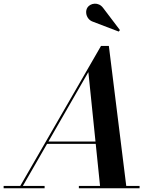

<svg xmlns="http://www.w3.org/2000/svg" viewBox="-66 -1011 840 1031"><path d="M35.5 0 476.5 -764.5H518.5L613.5 0H472.5L408.5 -624L49.5 0ZM-46.5 0V-12.5H173.5V0ZM357.5 0V-12.5H683.5V0ZM185 -238.5V-251H513.5V-238.5ZM571.5 -841.5 435.5 -893.5Q418 -899 408 -912.2Q398 -925.5 396.8 -941.5Q395.5 -957.5 403.5 -970.5Q409 -979 419.2 -984.8Q429.5 -990.5 441.8 -991.2Q454 -992 466.2 -986.5Q478.5 -981 488.5 -967.5L578 -849.5Z"/></svg>

Font: Bodoni Moda 18pt SemiBold
Style: Italic
Weight: 600
Italic angle: -13°
Designer: Owen Earl
Foundry: indestructible type
Version: Version 2.005